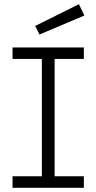

<svg xmlns="http://www.w3.org/2000/svg" viewBox="-20 -898 461 918"><path d="M40 -670.9H380.9V-616.2H241.2V-55.2H380.9V0H40V-55.2H180.2V-616.2H40ZM383.3 -823.7 168.5 -732.9 148.4 -773.9 357.4 -877.9Z"/></svg>

Font: Stint Ultra Expanded
Style: Regular
Weight: 400
Width: 7
Designer: Astigmatic (AOETI)
Foundry: Astigmatic (AOETI)
Version: Version 1.000